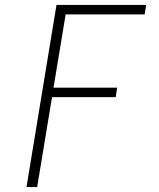

<svg xmlns="http://www.w3.org/2000/svg" viewBox="-20 -755 640 775"><path d="M87 0 208 -735H570L564 -697H245L196 -401H453L447 -363H190L130 0Z"/></svg>

Font: Iosevka Aile Extralight
Style: Italic
Weight: 200
Italic angle: -9°
Designer: Belleve Invis
Foundry: Belleve Invis
Version: Version 31.1.0; ttfautohint (v1.8.4)